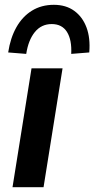

<svg xmlns="http://www.w3.org/2000/svg" viewBox="-20 -778 392 798"><path d="M32 0 111 -494H240L161 0ZM89 -554 14 -560Q23 -620 48 -664.5Q73 -709 112.5 -733.5Q152 -758 204 -758Q254 -758 288.5 -733Q323 -708 339.5 -664Q356 -620 351 -560L276 -554Q279 -612 258.5 -645Q238 -678 195 -678Q152 -678 125 -645Q98 -612 89 -554Z"/></svg>

Font: Nunito Sans 10pt
Style: Bold Italic
Weight: 700
Italic angle: -9°
Designer: Vernon Adams
Foundry: Vernon Adams
Version: Version 3.101;gftools[0.9.27]